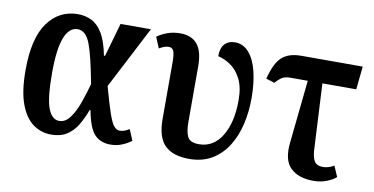

<svg xmlns="http://www.w3.org/2000/svg" viewBox="-60 -701 1688 866"><g transform="rotate(10 784.5 -268.0)"><path d="M210 10Q163 10 126 -17Q89 -44 67.5 -102.5Q46 -161 46 -257Q46 -403 98 -474.5Q150 -546 236 -546Q269 -546 297.5 -532.5Q326 -519 348 -483.5Q370 -448 383 -382H388L432 -536H571L423 -250Q445 -170 459 -129.5Q473 -89 485 -75Q497 -61 512 -61Q522 -61 533 -65Q544 -69 555 -76L576 -26Q558 -12 533.5 -2Q509 8 480 8Q436 8 408.5 -20Q381 -48 366 -129H362Q348 -91 329.5 -59.5Q311 -28 282 -9Q253 10 210 10ZM235 -57Q263 -57 284 -85.5Q305 -114 320.5 -157.5Q336 -201 348 -245Q325 -370 304.5 -424.5Q284 -479 246 -479Q207 -479 186.5 -426.5Q166 -374 166 -265Q166 -150 183.5 -103.5Q201 -57 235 -57Z M841 10Q768 10 730.5 -26Q693 -62 693 -148V-408Q693 -444 686.5 -458Q680 -472 664 -472Q646 -472 621 -457L600 -507Q619 -521 646 -531Q673 -541 705 -541Q757 -541 783.5 -509Q810 -477 810 -408V-153Q810 -109 821.5 -86Q833 -63 874 -63Q940 -63 978 -125Q1016 -187 1016 -289Q1016 -350 996 -388Q976 -426 946.5 -445Q917 -464 891 -469Q891 -507 908.5 -525.5Q926 -544 955 -544Q993 -544 1019.5 -513.5Q1046 -483 1059 -429.5Q1072 -376 1072 -308Q1072 -247 1059 -190Q1046 -133 1018 -88Q990 -43 946 -16.5Q902 10 841 10Z M1410 10Q1342 10 1305.5 -25.5Q1269 -61 1278 -142L1308 -430H1226Q1207 -430 1193.5 -423Q1180 -416 1161 -395L1122 -407Q1141 -481 1172 -508.5Q1203 -536 1260 -536H1541L1530 -430H1375L1390 -138Q1391 -98 1402 -78.5Q1413 -59 1442 -59Q1467 -59 1493 -74L1514 -25Q1496 -10 1469.5 0Q1443 10 1410 10Z"/></g></svg>

Font: Noto Serif Condensed SemiBold
Style: Regular
Weight: 600
Width: 3
Designer: Monotype Design Team
Foundry: Monotype Imaging Inc.
Version: Version 2.013